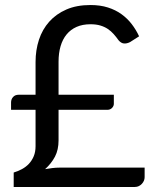

<svg xmlns="http://www.w3.org/2000/svg" viewBox="-20 -744 620 764"><path d="M24 -336Q24 -349 32 -358Q40 -367 54.5 -367H121.5V-497.5Q121.5 -544.5 135 -585.8Q148.5 -627 176 -657.8Q203.5 -688.5 244.2 -706.2Q285 -724 340 -724Q379 -724 409.5 -714.2Q440 -704.5 463.5 -687.5Q487 -670.5 504.2 -648Q521.5 -625.5 533.5 -599.5L497.5 -576.5Q484.5 -570 473.2 -571Q462 -572 452 -583.5Q442.5 -597 432.2 -608.5Q422 -620 409 -628.8Q396 -637.5 379.2 -642.5Q362.5 -647.5 340 -647.5Q308.5 -647.5 284.8 -637Q261 -626.5 245 -607Q229 -587.5 221 -560Q213 -532.5 213 -498.5V-367H433V-331Q433 -322 425.8 -314.5Q418.5 -307 407 -307H213V-185.5Q213 -148 198.8 -120.8Q184.5 -93.5 159.5 -71Q173.5 -73.5 188 -75.2Q202.5 -77 217 -77H555.5V-39Q555.5 -32 552.8 -25.2Q550 -18.5 544.8 -12.8Q539.5 -7 532.5 -3.5Q525.5 0 516.5 0H34.5V-57.5Q51.5 -62.5 67.2 -71Q83 -79.5 95 -92.2Q107 -105 114.2 -122.2Q121.5 -139.5 121.5 -162.5V-307H24Z"/></svg>

Font: Lato 2
Style: Regular
Weight: 400
Designer: Lukasz Dziedzic with Adam Twardoch and Botio Nikoltchev
Foundry: tyPoland Lukasz Dziedzic
Version: Version 2.015; 2015-08-06; http://www.latofonts.com/